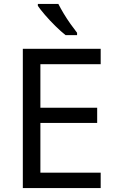

<svg xmlns="http://www.w3.org/2000/svg" viewBox="-20 -964 596 984"><path d="M496 0H97V-714H496V-635H187V-412H478V-334H187V-79H496ZM279 -944Q290 -922 306.5 -894.5Q323 -867 341.5 -841Q360 -815 375 -796V-784H316Q293 -802 264 -830.5Q235 -859 210.5 -887.5Q186 -916 174 -934V-944Z"/></svg>

Font: TSCustom
Style: Regular
Weight: 400
Designer: Monotype Design Team
Foundry: Monotype Imaging Inc.
Version: Version 2.004; ttfautohint (v1.8.3) -l 8 -r 50 -G 200 -x 14 